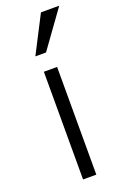

<svg xmlns="http://www.w3.org/2000/svg" viewBox="-149 -812 552 858"><g transform="rotate(-20 127.0 -383.0)"><path d="M88.9 0V-512.2H151.9V0ZM127.4 -589.8H76.7L167.5 -766.1H254.4Z"/></g></svg>

Font: Clear Sans Light
Style: Regular
Weight: 300
Foundry: Intel Corporation
Version: Version 1.00